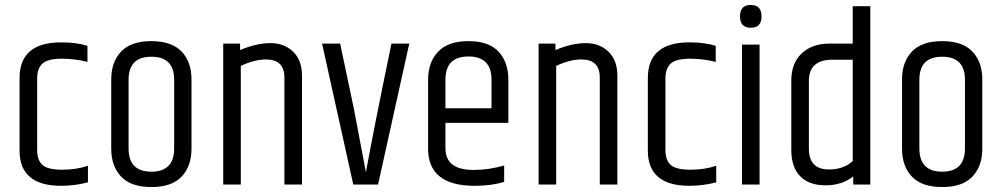

<svg xmlns="http://www.w3.org/2000/svg" viewBox="-20 -745 4044 775"><path d="M59 -430Q59 -574 227 -574Q289 -574 333 -560V-495Q285 -508 229 -508Q173 -508 151.5 -488.5Q130 -469 130 -428V-140Q130 -98 151.5 -79Q173 -60 231 -60Q289 -60 335 -76V-9Q281 5 227 5Q59 5 59 -137Z M683 -423Q683 -516 591 -516Q499 -516 499 -423V-146Q499 -52 591 -52Q683 -52 683 -146ZM429 -424Q429 -495 469 -537Q509 -579 591 -579Q673 -579 713 -537Q753 -495 753 -424V-145Q753 -74 713 -32Q673 10 591 10Q509 10 469 -32Q429 -74 429 -145Z M949 -543Q1016 -571 1071.5 -571Q1127 -571 1163 -536.5Q1199 -502 1199 -439V0H1128V-432Q1128 -505 1054 -505Q1007 -505 952 -479V0H881V-569H949Z M1560 -569H1632L1506 0H1406L1280 -569H1353L1408 -308L1457 -50Q1487 -216 1560 -569Z M1708 -145V-423Q1708 -494 1748.5 -536.5Q1789 -579 1871 -579Q1953 -579 1992.5 -536.5Q2032 -494 2032 -423V-249H1778V-148Q1778 -103 1806 -81Q1834 -59 1893 -59Q1952 -59 2015 -77V-11Q1965 5 1896 5Q1708 5 1708 -145ZM1778 -308H1964V-423Q1964 -517 1871 -517Q1778 -517 1778 -423Z M2222 -543Q2289 -571 2344.5 -571Q2400 -571 2436 -536.5Q2472 -502 2472 -439V0H2401V-432Q2401 -505 2327 -505Q2280 -505 2225 -479V0H2154V-569H2222Z M2595 -430Q2595 -574 2763 -574Q2825 -574 2869 -560V-495Q2821 -508 2765 -508Q2709 -508 2687.5 -488.5Q2666 -469 2666 -428V-140Q2666 -98 2687.5 -79Q2709 -60 2767 -60Q2825 -60 2871 -76V-9Q2817 5 2763 5Q2595 5 2595 -137Z M3010.5 -633Q2967 -633 2967 -679Q2967 -725 3010.5 -725Q3054 -725 3054 -679Q3054 -633 3010.5 -633ZM2975 -565H3046V0H2975Z M3422 -504H3340Q3245 -504 3245 -418V-145Q3245 -61 3326 -61Q3386 -61 3422 -95ZM3422 -720H3493V0H3424V-33Q3379 3 3312 3Q3245 3 3209.5 -34Q3174 -71 3174 -140V-419Q3174 -490 3216 -529.5Q3258 -569 3328 -569H3422Z M3875 -423Q3875 -516 3783 -516Q3691 -516 3691 -423V-146Q3691 -52 3783 -52Q3875 -52 3875 -146ZM3621 -424Q3621 -495 3661 -537Q3701 -579 3783 -579Q3865 -579 3905 -537Q3945 -495 3945 -424V-145Q3945 -74 3905 -32Q3865 10 3783 10Q3701 10 3661 -32Q3621 -74 3621 -145Z"/></svg>

Font: Khand
Style: Regular
Weight: 400
Designer: Devanagari: Sanchit Sawaria, Jyotish Sonowal; Latin: Satya Rajpurohit
Foundry: Indian Type Foundry
Version: Version 1.100;PS 1.0;hotconv 1.0.78;makeotf.lib2.5.61930; tt